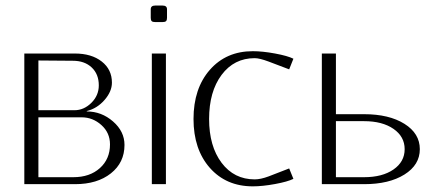

<svg xmlns="http://www.w3.org/2000/svg" viewBox="-20 -658 1546 686"><path d="M247.1 -466.8Q307.1 -466.8 343.5 -438.2Q379.9 -409.7 379.9 -362.8Q379.9 -331.1 353.5 -300.8Q327.1 -270.5 290 -261.2V-259.8Q342.8 -259.8 383.8 -224.1Q424.8 -188.5 424.8 -140.1Q424.8 -77.1 376.2 -38.6Q327.6 0 248 0H66.9V-466.8ZM240.2 -440.9 117.2 -441.9V-264.2H246.1Q279.8 -264.2 306.4 -290.5Q333 -316.9 333 -353Q333 -393.1 307.6 -417Q282.2 -440.9 240.2 -440.9ZM117.2 -238.8V-24.9H242.2Q300.8 -24.9 336.9 -57.4Q373 -89.8 373 -142.1Q373 -183.6 342.3 -211.2Q311.5 -238.8 272 -238.8Z M576.7 -594.2Q576.7 -585.9 573.2 -582.5Q569.8 -579.1 560.5 -579.1H534.7Q525.4 -579.1 522 -582.5Q518.6 -585.9 518.6 -594.2V-625Q518.6 -638.2 534.7 -638.2H560.5Q576.7 -638.2 576.7 -625ZM522.5 0V-466.8H572.8V0Z M1028.3 -448.2 1013.2 -410.2 939.9 -438Q907.2 -450.2 890.1 -450.2Q816.4 -450.2 771.7 -390.4Q727.1 -330.6 727.1 -232.9Q727.1 -135.7 771.7 -76.4Q816.4 -17.1 890.1 -17.1Q911.1 -17.1 939.9 -27.8L1013.2 -56.2L1028.3 -19Q1007.8 -8.8 962.9 -0.5Q918 7.8 883.3 7.8Q788.1 7.8 729.7 -58.3Q671.4 -124.5 671.4 -232.9Q671.4 -341.8 729.7 -408.4Q788.1 -475.1 883.3 -475.1Q918 -475.1 962.9 -466.8Q1007.8 -458.5 1028.3 -448.2Z M1180.2 -24.9H1280.8Q1346.2 -24.9 1386 -52.5Q1425.8 -80.1 1425.8 -125Q1425.8 -169.9 1386 -197.5Q1346.2 -225.1 1280.8 -225.1H1180.2ZM1129.9 -466.8H1180.2V-250H1280.8Q1370.1 -250 1425 -215.6Q1480 -181.2 1480 -125Q1480 -68.8 1425 -34.4Q1370.1 0 1280.8 0H1129.9Z"/></svg>

Font: Resagokr
Style: Light
Weight: 300
Designer: gluk
Foundry: gluk
Version: Version 0.95